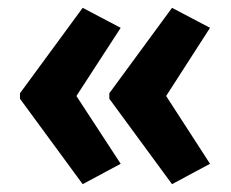

<svg xmlns="http://www.w3.org/2000/svg" viewBox="-20 -519 589 490"><path d="M31 -281V-267L191 -49L288 -101L175 -274L288 -448L191 -499ZM259 -281V-267L419 -49L516 -101L404 -274L516 -448L419 -499Z"/></svg>

Font: Noto Sans Devanagari Condensed
Style: Bold
Weight: 700
Width: 3
Designer: Jelle Bosma - Monotype Design Team
Foundry: Monotype Imaging Inc.
Version: Version 2.004